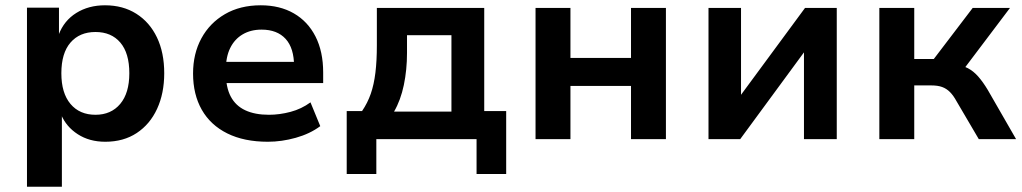

<svg xmlns="http://www.w3.org/2000/svg" viewBox="-20 -526 3865 726"><path d="M82 180V-497H203V-395H202Q222 -448 268.5 -477Q315 -506 377 -506Q445 -506 495.5 -474Q546 -442 573.5 -384.5Q601 -327 601 -249Q601 -173 574 -114.5Q547 -56 497 -23Q447 10 378 10Q318 10 274 -18.5Q230 -47 211 -93H214V180ZM341 -92Q400 -92 434.5 -133Q469 -174 469 -249Q469 -325 435 -365Q401 -405 341 -405Q281 -405 246.5 -365Q212 -325 212 -249Q212 -174 246.5 -133Q281 -92 341 -92Z M993 10Q903 10 839.5 -21.5Q776 -53 743 -111Q710 -169 710 -248Q710 -323 741.5 -381Q773 -439 830.5 -472.5Q888 -506 966 -506Q1038 -506 1091 -475.5Q1144 -445 1173 -388Q1202 -331 1202 -252V-212H814V-292H1108L1092 -275Q1092 -344 1060 -379Q1028 -414 969 -414Q928 -414 897.5 -396Q867 -378 850.5 -344.5Q834 -311 834 -263V-251Q834 -196 852.5 -161Q871 -126 907.5 -109Q944 -92 997 -92Q1037 -92 1078.5 -103Q1120 -114 1154 -139L1191 -49Q1152 -20 1098.5 -5Q1045 10 993 10Z M1291 132V-106H1349Q1370 -137 1382 -171.5Q1394 -206 1399.5 -251Q1405 -296 1405 -355V-496H1811V-106H1894V132H1782V0H1403V132ZM1470 -104H1687V-393H1519V-326Q1519 -262 1507 -204.5Q1495 -147 1470 -104Z M2005 0V-496H2137V-307H2366V-496H2498V0H2366V-201H2137V0Z M2659 0V-496H2782V-154H2772L3024 -496H3144V0H3020V-343H3031L2779 0Z M3305 0V-496H3437V-303H3511L3658 -496H3799L3611 -247L3591 -282Q3619 -279 3640 -268Q3661 -257 3679 -236.5Q3697 -216 3715 -186L3822 0H3681L3597 -143Q3585 -165 3572 -178Q3559 -191 3542.5 -197Q3526 -203 3502 -203H3437V0Z"/></svg>

Font: Nunito Sans 9pt
Style: Bold
Weight: 700
Version: Version 3.101;gftools[0.9.27]